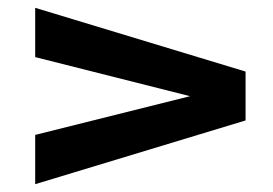

<svg xmlns="http://www.w3.org/2000/svg" viewBox="-20 -547 698 491"><path d="M608 -364V-239L70 -76V-202L466 -301L70 -401V-527Z"/></svg>

Font: Exo 2 Expanded
Style: Bold
Weight: 700
Width: 7
Designer: Natanael Gama
Version: Version 1.001;PS 001.001;hotconv 1.0.70;makeotf.lib2.5.58329